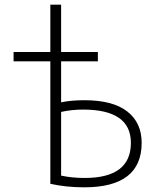

<svg xmlns="http://www.w3.org/2000/svg" viewBox="-20 -790 668 820"><path d="M241 -312V-40Q287 -30 342 -30Q539 -30 539 -180Q539 -322 335 -322Q286 -322 241 -312ZM241 -353Q284 -362 340 -362Q462 -362 523.5 -314Q585 -266 585 -180Q585 10 340 10Q262 10 195 -5V-528H38V-568H195V-770H241V-568H398V-528H241Z"/></svg>

Font: M PLUS 1p Light
Style: Regular
Weight: 300
Version: Version 1.061